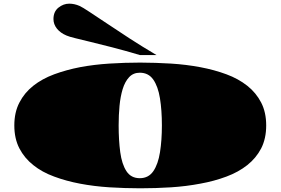

<svg xmlns="http://www.w3.org/2000/svg" viewBox="-20 -999 1530 1047"><path d="M744.6 27.8Q702.6 27.8 660.9 26.4Q619.1 24.9 577.1 22.5Q493.2 17.1 417 2.7Q340.8 -11.7 275.4 -36.1Q209.5 -60.1 161.6 -98.6Q113.3 -136.7 85.7 -189.9Q58.1 -243.2 58.1 -314.9Q58.1 -386.7 85.9 -439.9Q113.3 -493.2 161.4 -531.2Q209.5 -569.3 275.4 -593.8Q341.8 -618.2 417 -632.8Q493.2 -647 576.9 -652.3Q660.6 -657.7 744.6 -657.7Q786.6 -657.7 828.6 -656.2Q870.6 -654.8 912.6 -652.3Q996.1 -647 1072.5 -632.6Q1148.9 -618.2 1214.8 -593.8Q1279.8 -569.8 1328.6 -531.2Q1376.5 -493.2 1404.1 -439.9Q1431.6 -386.7 1431.6 -314.9Q1431.6 -243.7 1404.3 -189.9Q1376.5 -136.7 1328.4 -98.6Q1280.3 -60.5 1214.8 -36.1Q1182.1 -23.9 1146.5 -14.2Q1110.8 -4.4 1072.8 2.4Q996.1 17.1 912.4 22.5Q828.6 27.8 744.6 27.8ZM742.2 -27.3Q790 -27.3 816.2 -65.7Q842.3 -104 852.5 -169.2Q862.8 -234.4 862.8 -314.9Q862.8 -397.9 852.3 -462.9Q841.8 -527.8 815.7 -565.2Q789.6 -602.5 742.2 -602.5Q707 -602.5 684.3 -578.4Q661.6 -554.2 648.9 -513.2Q636.7 -472.7 631.8 -422.1Q627 -371.6 627 -314.9Q627 -234.4 635.7 -169.2Q644.5 -104 669.4 -65.7Q694.3 -27.3 742.2 -27.3ZM743.2 -698.7Q659.2 -723.6 591.6 -741Q523.9 -758.3 473.6 -770.5Q423.3 -782.7 390.4 -790.8Q357.4 -798.8 342.8 -805.2Q309.1 -819.3 290.3 -843Q271.5 -866.7 271.5 -895Q271.5 -935.5 298.6 -957.3Q325.7 -979 357.4 -979Q385.7 -979 413.6 -966.8Q429.2 -960 468.5 -933.8Q507.8 -907.7 563 -871.1Q625 -829.6 687.7 -788.8Q750.5 -748 833.5 -698.7Z"/></svg>

Font: Asset
Style: Regular
Weight: 400
Version: Version 1.003; ttfautohint (v1.8.4.7-5d5b)